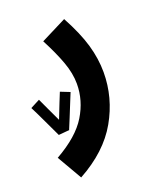

<svg xmlns="http://www.w3.org/2000/svg" viewBox="-182 -438 608 740"><g transform="rotate(-20 122.0 -68.0)"><path d="M23 230Q138 167 190.5 74.5Q243 -18 243 -122Q243 -177 226.5 -234.5Q210 -292 170 -366L65 -313Q96 -254 113.5 -206Q131 -158 131 -115Q131 -47 93.5 14.5Q56 76 -36 128ZM42.8 42.6 42 41.8Q48.4 26.6 60 -1.8Q71.6 -30.2 82.4 -57Q93.2 -83.8 97.2 -93.4L58.8 -108.6Q55.6 -100.6 42.8 -69Q30 -37.4 18.8 -7.8Q6.8 -32.6 -7.2 -63Q-21.2 -93.4 -27.6 -107L-66 -87Q-53.2 -62.2 -32.8 -18.6Q-12.4 25 -2 46.6Z"/></g></svg>

Font: Noto Sans Arabic UI ExtraCondensed Semi
Style: Regular
Weight: 600
Width: 3
Designer: Nadine Chahine - Monotype Design Team
Foundry: Monotype Imaging Inc.
Version: Version 1.900